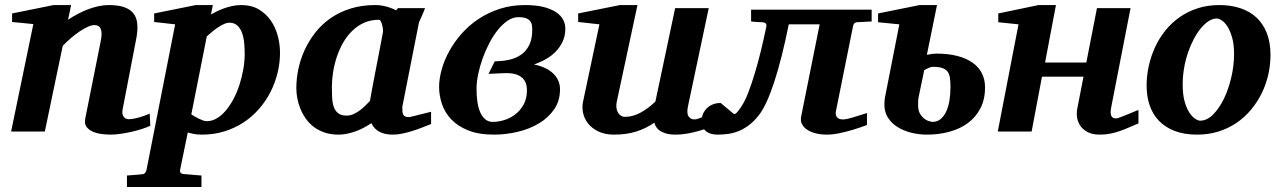

<svg xmlns="http://www.w3.org/2000/svg" viewBox="-20 -520 5074 759"><path d="M574.2 -22.9Q561 -16.6 541.5 -10.3Q522 -3.9 500.2 1Q478.5 5.9 456.8 9Q435.1 12.2 418 12.2Q401.4 12.2 382.1 9.8Q362.8 7.3 346.9 0.5Q331.1 -6.3 322 -18.6Q313 -30.8 316.9 -50.8L377.9 -356Q381.8 -374 381.6 -386.5Q381.3 -398.9 377.7 -406.7Q374 -414.6 367.9 -417.7Q361.8 -420.9 354 -420.9Q342.3 -420.9 327.1 -414.1Q312 -407.2 295.2 -396Q278.3 -384.8 261 -369.9Q243.7 -355 228 -338.9L157.2 0H23.9L111.8 -424.8L27.8 -433.1V-466.8L191.9 -500H261.2L249 -441.9Q267.1 -454.1 287.4 -464.8Q307.6 -475.6 328.4 -483.4Q349.1 -491.2 369.9 -495.6Q390.6 -500 410.2 -500Q447.3 -500 471.4 -491.5Q495.6 -482.9 508.1 -466.3Q520.5 -449.7 522.7 -425.3Q524.9 -400.9 519 -369.1L464.8 -87.9Q462.4 -75.7 464.6 -68.1Q466.8 -60.5 470.9 -56.2Q475.1 -51.8 480 -50.3Q484.9 -48.8 488.8 -48.8Q504.4 -48.8 526.9 -54.9Q549.3 -61 571.8 -70.8Z M947.3 -307.1Q947.3 -328.1 945.3 -349.9Q943.4 -371.6 937 -389.4Q930.7 -407.2 918.7 -418.7Q906.7 -430.2 887.2 -430.2Q876.5 -430.2 864 -424.3Q851.6 -418.5 839.1 -409.9Q826.7 -401.4 815.7 -392.1Q804.7 -382.8 797.4 -376L736.3 -67.9Q742.2 -64 750 -59.3Q757.8 -54.7 766.1 -50.8Q774.4 -46.9 782.5 -43.9Q790.5 -41 797.4 -41Q818.4 -41 837.6 -52.5Q856.9 -64 873.5 -84Q890.1 -104 903.8 -130.1Q917.5 -156.2 927 -186Q936.5 -215.8 941.9 -246.8Q947.3 -277.8 947.3 -307.1ZM1086.9 -311Q1086.9 -271 1077.1 -231.4Q1067.4 -191.9 1049.1 -156Q1030.8 -120.1 1003.9 -89.4Q977.1 -58.6 942.9 -36.1Q908.7 -13.7 867.2 -0.7Q825.7 12.2 778.3 12.2Q759.8 12.2 745.8 9.5Q731.9 6.8 722.2 3.9L691.9 151.9Q690.4 158.7 694.6 163.3Q698.7 168 707 168Q713.9 168.5 724.1 169.4Q732.9 170.4 745.8 171.4Q758.8 172.4 776.4 173.8V219.2H481.9V173.8Q489.7 172.9 500.2 172.4Q510.7 171.9 520 170.9Q530.8 169.9 542 168.9Q549.8 168 553.7 163.3Q557.6 158.7 559.1 151.9L672.4 -423.8L589.4 -433.1V-466.8L753.9 -500H821.3L814 -462.9Q821.8 -467.3 834.2 -473.6Q846.7 -480 862.3 -485.8Q877.9 -491.7 896 -495.8Q914.1 -500 934.1 -500Q973.6 -500 1002.4 -483.2Q1031.2 -466.3 1050 -439.5Q1068.8 -412.6 1077.9 -378.9Q1086.9 -345.2 1086.9 -311Z M1494.1 -394Q1494.6 -396 1493.9 -403.8Q1493.2 -411.6 1491 -420.2Q1488.8 -428.7 1485.6 -435.3Q1482.4 -441.9 1478 -441.9Q1445.8 -441.9 1419.7 -430.2Q1393.6 -418.5 1372.8 -398.4Q1352.1 -378.4 1336.9 -352.1Q1321.8 -325.7 1311.8 -296.1Q1301.8 -266.6 1296.9 -235.8Q1292 -205.1 1292 -176.8Q1292 -156.7 1292.7 -136.7Q1293.5 -116.7 1298.6 -100.1Q1303.7 -83.5 1315.7 -73.2Q1327.6 -63 1350.1 -63Q1366.2 -63 1380.6 -70.3Q1395 -77.6 1407 -87.2Q1418.9 -96.7 1428 -106.4Q1437 -116.2 1442.4 -121.1Q1445.8 -141.1 1448 -152.1Q1450.2 -163.1 1451.9 -173.1Q1453.6 -183.1 1456.1 -195.8Q1458.5 -208.5 1463.1 -232.2Q1467.8 -255.9 1475.1 -294.2Q1482.4 -332.5 1494.1 -394ZM1684.1 -29.8Q1667 -22.9 1648.2 -15.6Q1629.4 -8.3 1609.9 -2.2Q1590.3 3.9 1570.8 8.1Q1551.3 12.2 1532.2 12.2Q1500.5 12.2 1479.2 0.5Q1458 -11.2 1448.2 -33.2Q1435.1 -24.4 1419.9 -16.1Q1404.8 -7.8 1388.2 -1.7Q1371.6 4.4 1354 8.3Q1336.4 12.2 1318.4 12.2Q1287.6 12.2 1263.2 3.9Q1238.8 -4.4 1220.2 -18.6Q1201.7 -32.7 1188.7 -51.3Q1175.8 -69.8 1167.5 -90.1Q1159.2 -110.4 1155.3 -131.3Q1151.4 -152.3 1151.4 -170.9Q1151.4 -208 1159.4 -246.8Q1167.5 -285.6 1184.3 -322.3Q1201.2 -358.9 1226.6 -391.4Q1252 -423.8 1286.6 -448Q1321.3 -472.2 1365.5 -486.1Q1409.7 -500 1463.4 -500Q1485.4 -500 1507.1 -494.1Q1528.8 -488.3 1545.9 -479L1553.2 -487.8H1660.2Q1657.7 -480.5 1653.8 -471.2Q1649.9 -461.9 1646 -453.1Q1642.1 -444.3 1638.9 -437.3Q1635.7 -430.2 1635.3 -426.8L1570.3 -97.2Q1570.3 -85.9 1571 -78.1Q1571.8 -70.3 1574.7 -65.7Q1577.6 -61 1583 -59.1Q1588.4 -57.1 1597.2 -57.1Q1599.1 -57.1 1611.6 -60.1Q1624 -63 1638.9 -66.9Q1653.8 -70.8 1667 -74Q1680.2 -77.1 1684.1 -78.1Z M2084 -401.9Q2084 -411.1 2082.8 -420.2Q2081.5 -429.2 2076.2 -436.3Q2070.8 -443.4 2059.8 -447.8Q2048.8 -452.1 2028.8 -452.1Q2007.3 -452.1 1987.1 -438.5Q1966.8 -424.8 1948.2 -401.9Q1929.7 -378.9 1914.3 -349.4Q1898.9 -319.8 1887.7 -288.6Q1876.5 -257.3 1870.1 -226.1Q1863.8 -194.8 1863.8 -168.9Q1863.8 -140.1 1867.4 -116.2Q1871.1 -92.3 1878.9 -75Q1886.7 -57.6 1898.9 -47.9Q1911.1 -38.1 1928.2 -38.1Q1949.2 -38.1 1972.9 -45.2Q1996.6 -52.2 2016.6 -67.6Q2036.6 -83 2049.8 -106.4Q2063 -129.9 2063 -163.1Q2063 -198.2 2041.7 -214.6Q2020.5 -231 1983.9 -231Q1979.5 -231 1971.4 -230.7Q1963.4 -230.5 1953.6 -230Q1943.8 -229.5 1932.6 -229Q1921.4 -228.5 1911.1 -228L1936 -277.8Q1965.8 -277.8 1992.7 -283.7Q2019.5 -289.6 2039.8 -303.7Q2060.1 -317.9 2072 -341.8Q2084 -365.7 2084 -401.9ZM2214.8 -407.2Q2214.8 -379.4 2204.6 -356.7Q2194.3 -334 2177.2 -316.4Q2160.2 -298.8 2137.7 -286.1Q2115.2 -273.4 2090.8 -265.1Q2113.3 -260.7 2132.3 -252.2Q2151.4 -243.7 2165 -231.2Q2178.7 -218.8 2186.3 -202.6Q2193.8 -186.5 2193.8 -167Q2193.8 -121.6 2170.7 -87.9Q2147.5 -54.2 2110.1 -32Q2072.8 -9.8 2026.1 1.2Q1979.5 12.2 1933.1 12.2Q1872.1 12.2 1830.6 -4.6Q1789.1 -21.5 1763.7 -48.3Q1738.3 -75.2 1727.1 -108.9Q1715.8 -142.6 1715.8 -175.8Q1715.8 -208.5 1726.1 -245.4Q1736.3 -282.2 1756.1 -318.1Q1775.9 -354 1804.9 -387Q1834 -419.9 1871.8 -445.1Q1909.7 -470.2 1955.6 -485.1Q2001.5 -500 2055.2 -500Q2099.1 -500 2129.4 -492.2Q2159.7 -484.4 2178.7 -471.4Q2197.8 -458.5 2206.3 -441.9Q2214.8 -425.3 2214.8 -407.2Z M2809.6 -27.8Q2799.3 -22.5 2781.5 -15.4Q2763.7 -8.3 2741.9 -2.2Q2720.2 3.9 2696.8 8.1Q2673.3 12.2 2651.9 12.2Q2626 12.2 2609.9 6.8Q2593.8 1.5 2584.7 -6.1Q2575.7 -13.7 2571.8 -21.7Q2567.9 -29.8 2566.9 -35.2Q2533.7 -12.2 2495.1 0Q2456.5 12.2 2407.7 12.2Q2370.6 12.2 2345 -0.5Q2319.3 -13.2 2304.4 -32.2Q2289.6 -51.3 2284.9 -74Q2280.3 -96.7 2284.7 -117.2L2349.6 -423.8L2265.6 -433.1V-466.8L2430.7 -500H2500L2418 -117.2Q2415.5 -105.5 2416.7 -94.7Q2418 -84 2422.4 -75.9Q2426.8 -67.9 2434.1 -63Q2441.4 -58.1 2450.7 -58.1Q2467.3 -58.1 2483.2 -62.7Q2499 -67.4 2513.9 -75.7Q2528.8 -84 2543 -94.7Q2557.1 -105.5 2570.8 -118.2L2648.9 -487.8H2781.7L2699.7 -100.1Q2693.8 -72.3 2701.9 -60.1Q2710 -47.9 2725.6 -47.9Q2729.5 -47.9 2734.6 -49.1Q2739.7 -50.3 2748.8 -54Q2757.8 -57.6 2772.2 -64.7Q2786.6 -71.8 2809.6 -84Z M3366.2 -432.1Q3360.8 -431.2 3357.2 -427.7Q3353.5 -424.3 3352.1 -416L3285.2 -84Q3281.2 -66.9 3288.1 -57.4Q3294.9 -47.9 3312 -47.9Q3325.7 -47.9 3351.3 -55.7Q3377 -63.5 3407.2 -73.2V-25.9Q3378.9 -15.1 3351.1 -6.8Q3327.1 0.5 3299.6 6.3Q3272 12.2 3249 12.2Q3225.6 12.2 3205.6 7.3Q3185.5 2.4 3171.4 -6.8Q3157.2 -16.1 3150.4 -29.3Q3143.6 -42.5 3147 -59.1L3220.2 -423.8H3098.1Q3070.3 -286.1 3040.3 -194.8Q3010.3 -103.5 2980 -64.9Q2960.9 -40.5 2940.9 -25.4Q2920.9 -10.3 2900.4 -2Q2879.9 6.3 2858.9 9.3Q2837.9 12.2 2816.9 12.2Q2805.7 12.2 2794.2 9.8Q2782.7 7.3 2773.7 1Q2764.6 -5.4 2758.8 -15.9Q2752.9 -26.4 2752.9 -42Q2752.9 -53.7 2757.6 -66.2Q2762.2 -78.6 2771.5 -89.1Q2780.8 -99.6 2795.2 -106.2Q2809.6 -112.8 2829.1 -112.8L2881.8 -68.8Q2886.2 -68.8 2891.4 -73.7Q2896.5 -78.6 2900.9 -84.5Q2905.3 -90.3 2908.7 -95.9Q2912.1 -101.6 2913.1 -103Q2924.8 -120.1 2937.5 -152.8Q2950.2 -185.5 2962.9 -227.3Q2975.6 -269 2987.3 -316.7Q2999 -364.3 3008.8 -412.1Q3011.2 -422.4 3007.6 -426.8Q3003.9 -431.2 2994.1 -432.1Q2987.3 -432.1 2979.5 -432.6Q2972.7 -433.1 2964.8 -433.6Q2957 -434.1 2949.2 -435.1V-481.9H3425.8V-435.1Z M3737.3 -175.8Q3737.3 -196.3 3735.4 -211.2Q3733.4 -226.1 3726.3 -236.1Q3719.2 -246.1 3705.3 -251Q3691.4 -255.9 3668 -255.9Q3660.6 -255.9 3650.4 -251.2Q3640.1 -246.6 3633.3 -242.2Q3632.3 -236.3 3628.9 -219.7Q3625.5 -203.1 3621.6 -185.5Q3617.2 -165 3612.3 -140.1Q3609.9 -130.4 3609.6 -121.3Q3609.4 -112.3 3609.4 -104Q3609.4 -82 3617.9 -68.8Q3626.5 -55.7 3636.7 -48.8Q3647 -42 3656 -40Q3665 -38.1 3666 -38.1Q3684.6 -38.1 3698 -49.1Q3711.4 -60.1 3720.2 -78.6Q3729 -97.2 3733.2 -122.3Q3737.3 -147.5 3737.3 -175.8ZM3874 -174.8Q3874 -127 3855.7 -91.8Q3837.4 -56.6 3806.4 -33.7Q3775.4 -10.7 3733.6 0.7Q3691.9 12.2 3645 12.2Q3611.8 12.2 3581.3 4.4Q3550.8 -3.4 3527.3 -18.3Q3503.9 -33.2 3490 -55.2Q3476.1 -77.1 3476.1 -106Q3476.1 -112.8 3476.6 -119.1Q3477.1 -125.5 3478 -132.8L3535.2 -423.8L3451.2 -432.1V-466.8L3615.2 -500H3684.1L3644 -303.2Q3654.8 -305.7 3664.3 -306.9Q3673.8 -308.1 3681.2 -308.1Q3728.5 -308.1 3764.4 -298.8Q3800.3 -289.6 3824.7 -272.2Q3849.1 -254.9 3861.6 -230.2Q3874 -205.6 3874 -174.8Z M4480.5 -32.2Q4460.4 -23.9 4442.1 -15.9Q4423.8 -7.8 4405.5 -1.5Q4387.2 4.9 4368.2 8.5Q4349.1 12.2 4327.1 12.2Q4300.3 12.2 4281.7 3.2Q4263.2 -5.9 4252.4 -20.3Q4241.7 -34.7 4238.3 -52.7Q4234.9 -70.8 4238.3 -88.9L4263.2 -216.8H4099.1L4058.1 0H3924.3L4006.3 -423.8L3926.3 -432.1V-466.8L4085.4 -500H4154.3L4111.3 -272.9H4274.4L4316.4 -487.8H4449.2L4373 -97.2Q4371.1 -88.4 4370.6 -80.1Q4370.1 -71.8 4371.8 -65.4Q4373.5 -59.1 4378.4 -55.4Q4383.3 -51.8 4392.1 -51.8Q4396.5 -51.8 4409.2 -56.6Q4421.9 -61.5 4436.3 -67.4Q4450.7 -73.2 4463.4 -78.6Q4476.1 -84 4480.5 -85Z M4858.4 -307.1Q4858.4 -343.8 4851.1 -370.1Q4843.8 -396.5 4833.3 -413.6Q4822.8 -430.7 4810.8 -438.7Q4798.8 -446.8 4789.6 -446.8Q4774.4 -446.8 4758.5 -436.8Q4742.7 -426.8 4727.8 -408.9Q4712.9 -391.1 4699.7 -366.5Q4686.5 -341.8 4676.5 -312.7Q4666.5 -283.7 4660.9 -251.2Q4655.3 -218.8 4655.3 -185.1Q4655.3 -146.5 4662.8 -119.4Q4670.4 -92.3 4681.4 -75.4Q4692.4 -58.6 4704.1 -50.8Q4715.8 -43 4724.6 -43Q4751 -43 4775.1 -66.9Q4799.3 -90.8 4817.9 -128.9Q4836.4 -167 4847.4 -213.9Q4858.4 -260.7 4858.4 -307.1ZM5002.4 -303.2Q5002.4 -263.7 4993.7 -225.1Q4984.9 -186.5 4967.8 -151.6Q4950.7 -116.7 4925.8 -86.7Q4900.9 -56.6 4868.7 -34.7Q4836.4 -12.7 4797.1 -0.2Q4757.8 12.2 4712.4 12.2Q4661.1 12.2 4623.5 -2.4Q4585.9 -17.1 4561.3 -42.7Q4536.6 -68.4 4524.7 -103.8Q4512.7 -139.2 4512.7 -181.2Q4512.7 -220.2 4521.2 -259Q4529.8 -297.9 4546.1 -333.5Q4562.5 -369.1 4586.9 -399.4Q4611.3 -429.7 4643.3 -452.1Q4675.3 -474.6 4714.6 -487.3Q4753.9 -500 4800.3 -500Q4846.2 -500 4883.5 -487.5Q4920.9 -475.1 4947.3 -450.4Q4973.6 -425.8 4988 -388.9Q5002.4 -352.1 5002.4 -303.2Z"/></svg>

Font: Charis SIL CyrE
Style: Bold Italic
Weight: 700
Italic angle: -11°
Foundry: SIL International
Version: Version 5.000